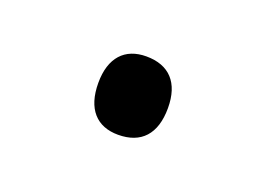

<svg xmlns="http://www.w3.org/2000/svg" viewBox="-35 -447 314 228"><g transform="rotate(20 122.0 -333.5)"><path d="M79 -334C79 -301 95 -284 122 -284C151 -284 167 -301 167 -334C167 -366 151 -383 122 -383C95 -383 79 -366 79 -334Z"/></g></svg>

Font: Noto Sans Bengali Light
Style: Regular
Weight: 300
Designer: Jelle Bosma - Monotype Design Team
Foundry: Monotype Imaging Inc.
Version: Version 2.003